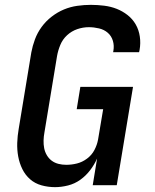

<svg xmlns="http://www.w3.org/2000/svg" viewBox="-20 -763 640 791"><path d="M207 8Q178 8 151 0.5Q124 -7 104 -24.5Q84 -42 72 -66.5Q60 -91 55 -118.5Q50 -146 51 -174.5Q52 -203 57 -232L109 -547Q114 -574 124 -601Q134 -628 151.5 -652Q169 -676 193 -694.5Q217 -713 243.5 -724Q270 -735 298.5 -739Q327 -743 354 -743Q382 -743 409.5 -739.5Q437 -736 461 -726.5Q485 -717 505.5 -701Q526 -685 539 -662.5Q552 -640 556 -612.5Q560 -585 555 -557L553 -548H446L447 -553Q451 -575 445 -595Q439 -615 424 -628Q409 -641 388 -646Q367 -651 346 -651Q322 -651 298.5 -643Q275 -635 256.5 -618Q238 -601 228.5 -578Q219 -555 215 -532L163 -217Q160 -201 159.5 -184.5Q159 -168 162 -152.5Q165 -137 173 -123.5Q181 -110 193 -101Q205 -92 220.5 -88Q236 -84 253 -84Q275 -84 297 -89.5Q319 -95 338.5 -109.5Q358 -124 369 -145Q380 -166 384 -188L405 -313H296L311 -405H528L461 0H362L380 -110Q369 -85 351.5 -62Q334 -39 311 -22.5Q288 -6 260.5 1Q233 8 207 8Z"/></svg>

Font: Iosevka SmBd Ex Obl
Style: Regular
Weight: 600
Width: 7
Italic angle: -9°
Monospace: yes
Designer: Belleve Invis
Foundry: Belleve Invis
Version: Version 32.5.0; ttfautohint (v1.8.4)